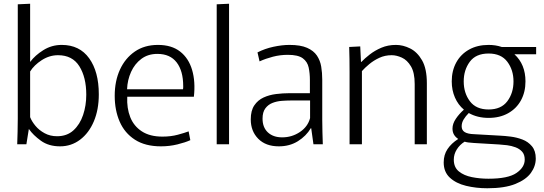

<svg xmlns="http://www.w3.org/2000/svg" viewBox="-20 -771 2908 1026"><path d="M301 11Q240 11 198.5 -19Q157 -49 135 -81H134L121 0H72Q73 -28 74 -66.5Q75 -105 75 -138V-748L141 -751V-441H142Q167 -475 211.5 -503Q256 -531 310 -531Q405 -531 456.5 -459.5Q508 -388 508 -267Q508 -185 481.5 -122.5Q455 -60 408 -24.5Q361 11 301 11ZM285 -43Q338 -43 372.5 -74.5Q407 -106 424 -156.5Q441 -207 441 -265Q441 -358 404 -417Q367 -476 290 -476Q244 -476 203 -449.5Q162 -423 141 -389V-145Q150 -122 169.5 -98.5Q189 -75 218.5 -59Q248 -43 285 -43Z M840 11Q756 11 701 -24.5Q646 -60 619.5 -121Q593 -182 593 -259Q593 -338 621 -399Q649 -460 700.5 -495.5Q752 -531 824 -531Q897 -531 942.5 -495.5Q988 -460 1006.5 -397.5Q1025 -335 1016 -254H660Q657 -193 676 -145Q695 -97 738 -69Q781 -41 848 -41Q893 -41 930 -51Q967 -61 988 -69L997 -22Q971 -10 928.5 0.5Q886 11 840 11ZM821 -483Q771 -483 735.5 -456.5Q700 -430 680.5 -387Q661 -344 659 -294H958Q959 -299 959 -303.5Q959 -308 959 -311Q959 -392 924 -437.5Q889 -483 821 -483Z M1138 -748 1204 -751V0H1138Z M1470 11Q1400 11 1360 -29.5Q1320 -70 1320 -133Q1320 -180 1339 -208Q1358 -236 1388.5 -250Q1419 -264 1455.5 -268.5Q1492 -273 1526 -273H1636V-343Q1636 -379 1629.5 -410Q1623 -441 1598 -459.5Q1573 -478 1518 -478Q1477 -478 1438.5 -468Q1400 -458 1367 -443L1356 -491Q1395 -511 1441 -521Q1487 -531 1527 -531Q1586 -531 1621 -515.5Q1656 -500 1673.5 -474Q1691 -448 1696.5 -415Q1702 -382 1702 -345V-130Q1702 -101 1703 -65Q1704 -29 1705 0H1655L1643 -86H1641Q1616 -44 1572 -16.5Q1528 11 1470 11ZM1488 -37Q1540 -37 1582.5 -65.5Q1625 -94 1637 -140V-234H1533Q1511 -234 1485 -232Q1459 -230 1436 -221Q1413 -212 1398 -192Q1383 -172 1383 -137Q1383 -90 1411.5 -63.5Q1440 -37 1488 -37Z M1848 -384Q1848 -424 1847.5 -456.5Q1847 -489 1846 -520L1905 -523L1909 -440H1911Q1929 -459 1956 -480Q1983 -501 2018 -516Q2053 -531 2096 -531Q2134 -531 2172 -512Q2210 -493 2235.5 -448.5Q2261 -404 2261 -326V0H2196V-322Q2196 -383 2176 -416.5Q2156 -450 2127.5 -463Q2099 -476 2073 -476Q2037 -476 2007 -462Q1977 -448 1953.5 -428.5Q1930 -409 1914 -391V0H1848Z M2591 -141Q2531 -141 2485 -167Q2468 -150 2457.5 -132.5Q2447 -115 2447 -96Q2447 -75 2463.5 -65Q2480 -55 2513 -54L2654 -46Q2677 -45 2709 -41Q2741 -37 2771.5 -25.5Q2802 -14 2822.5 10.5Q2843 35 2843 76Q2843 117 2817 153Q2791 189 2734 212Q2677 235 2584 235Q2524 235 2470.5 222Q2417 209 2384 178.5Q2351 148 2351 97Q2351 56 2371.5 25.5Q2392 -5 2428 -28V-29Q2413 -39 2405.5 -52.5Q2398 -66 2398 -84Q2398 -110 2416 -136.5Q2434 -163 2459 -185Q2428 -211 2411 -250Q2394 -289 2394 -336Q2394 -393 2418 -437Q2442 -481 2486.5 -506Q2531 -531 2591 -531Q2629 -531 2661 -520H2845V-481H2729Q2788 -427 2788 -336Q2788 -279 2764 -235Q2740 -191 2695.5 -166Q2651 -141 2591 -141ZM2591 -186Q2658 -186 2691 -230Q2724 -274 2724 -336Q2724 -397 2691 -441Q2658 -485 2591 -485Q2523 -485 2490.5 -441Q2458 -397 2458 -336Q2458 -274 2491 -230Q2524 -186 2591 -186ZM2590 184Q2695 184 2739.5 153.5Q2784 123 2784 82Q2784 55 2770 39.5Q2756 24 2734.5 16Q2713 8 2689.5 5Q2666 2 2647 1L2512 -7Q2477 -9 2463 -14Q2437 2 2421 27.5Q2405 53 2405 82Q2405 123 2432 145Q2459 167 2501.5 175.5Q2544 184 2590 184Z"/></svg>

Font: Murecho Light
Style: Regular
Weight: 300
Designer: Neil Summerour
Foundry: Positype
Version: Version 1.010; ttfautohint (v1.8.3)